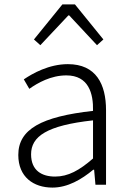

<svg xmlns="http://www.w3.org/2000/svg" viewBox="-20 -838 587 871"><path d="M218 13C287 13 350 -24 403 -68H407L413 0H461V-338C461 -456 416 -547 288 -547C202 -547 128 -505 88 -478L113 -435C151 -462 211 -496 281 -496C382 -496 404 -414 402 -335C168 -309 63 -252 63 -135C63 -35 132 13 218 13ZM230 -37C170 -37 121 -64 121 -138C121 -219 192 -269 402 -292V-119C340 -65 289 -37 230 -37ZM134 -659 163 -633 290 -768H294L420 -633L449 -659L320 -818H263Z"/></svg>

Font: Noto Sans CJK SC Light
Style: Regular
Weight: 300
Designer: Ryoko NISHIZUKA 西塚涼子 (kana, bopomofo & ideographs); Paul D. Hunt (Latin, Greek & Cyrillic); Sandoll Communications 산돌커뮤니
Foundry: Adobe
Version: Version 2.004;hotconv 1.0.118;makeotfexe 2.5.65603